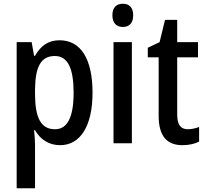

<svg xmlns="http://www.w3.org/2000/svg" viewBox="-20 -765 1101 1025"><path d="M298 -550C239 -550 198 -522 167 -467H162L149 -540H69V240H167V10C167 -11 165 -40 162 -70H167C195 -21 240 10 301 10C408 10 474 -91 474 -270C474 -454 409 -550 298 -550ZM273 -466C343 -466 373 -398 373 -270C373 -142 341 -75 274 -75C198 -75 167 -136 167 -266V-286C168 -410 199 -466 273 -466Z M636 -745C601 -745 580 -725 580 -683C580 -642 602 -621 636 -621C670 -621 691 -642 691 -683C691 -724 671 -745 636 -745ZM684 -540H586V0H684Z M983 -75C943 -75 926 -101 926 -154V-459H1037V-540H926V-659H861L832 -540L769 -510V-459H827V-147C827 -36 873 10 954 10C988 10 1020 3 1043 -9V-87C1024 -80 1003 -75 983 -75Z"/></svg>

Font: Noto Sans Thai Cond Med
Style: Regular
Weight: 500
Width: 3
Designer: Monotype Design Team
Foundry: Monotype Imaging Inc.
Version: Version 2.002